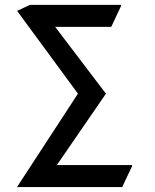

<svg xmlns="http://www.w3.org/2000/svg" viewBox="-20 -757 627 777"><path d="M48.8 0 295.4 -377.9 49.3 -712.9 101.1 -737.3H469.7V-732.4L430.2 -648.4H203.1L408.7 -377.9L210 -88.9H514.2V-84L474.6 0Z"/></svg>

Font: Nova Flat
Style: Book
Weight: 400
Version: Version 2.000